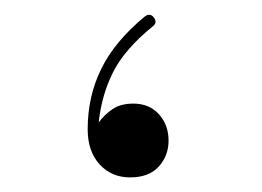

<svg xmlns="http://www.w3.org/2000/svg" viewBox="-20 -242 359 263"><path d="M158.2 1Q132.8 1 116.5 -16.8Q100.1 -34.7 100.1 -64.9Q100.1 -109.9 118.7 -147.7Q137.2 -185.5 178.7 -219.7Q186 -224.6 190.9 -217.8Q195.8 -210.9 189.5 -206.1Q150.9 -174.8 135 -143.3Q119.1 -111.8 115.2 -74.2Q122.6 -84.5 133.8 -92.3Q145 -100.1 162.6 -100.1Q184.6 -100.1 197.8 -85.4Q210.9 -70.8 210.9 -49.3Q210.9 -28.8 197.5 -13.9Q184.1 1 158.2 1Z"/></svg>

Font: Mikhak Thin
Style: Regular
Weight: 100
Designer: Amin Abedi
Version: Version 3.3